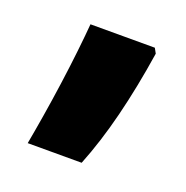

<svg xmlns="http://www.w3.org/2000/svg" viewBox="-65 -666 385 398"><g transform="rotate(20 127.5 -467.0)"><path d="M34 -329Q39 -356 45 -392.5Q51 -429 56.5 -468.5Q62 -508 66 -544Q70 -580 72 -605H214L220 -594Q208 -516 191.5 -450Q175 -384 153 -329Z"/></g></svg>

Font: Noto Sans Hebrew ExtraCondensed ExtraBold
Style: Regular
Weight: 800
Width: 2
Designer: Monotype Design Team
Foundry: Monotype Imaging Inc.
Version: Version 2.004; ttfautohint (v1.8.4.7-5d5b)